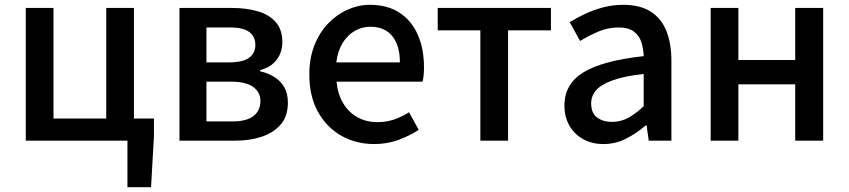

<svg xmlns="http://www.w3.org/2000/svg" viewBox="-20 -584 3523 797"><path d="M509 193V0H87V-551H202V-92H421V-551H536V-92H619V-18L607 193Z M725 0V-551H943Q1003 -551 1050.5 -537Q1098 -523 1125 -492Q1152 -461 1152 -409Q1152 -367 1128.5 -336Q1105 -305 1060 -293V-288Q1092 -281 1118 -265Q1144 -249 1159.5 -223Q1175 -197 1175 -158Q1175 -102 1145.5 -67.5Q1116 -33 1066.5 -16.5Q1017 0 954 0ZM837 -325H929Q989 -325 1014.5 -344.5Q1040 -364 1040 -397Q1040 -432 1015 -451Q990 -470 934 -470H837ZM837 -80H944Q1004 -80 1032.5 -102.5Q1061 -125 1061 -165Q1061 -201 1031 -223Q1001 -245 939 -245H837Z M1533 14Q1458 14 1397 -20.5Q1336 -55 1300 -119.5Q1264 -184 1264 -275Q1264 -342 1285 -395.5Q1306 -449 1342 -486.5Q1378 -524 1423 -544Q1468 -564 1515 -564Q1588 -564 1638 -531.5Q1688 -499 1714 -440.5Q1740 -382 1740 -304Q1740 -287 1738.5 -271.5Q1737 -256 1734 -245H1377Q1382 -193 1404.5 -155.5Q1427 -118 1463.5 -97.5Q1500 -77 1547 -77Q1584 -77 1616 -88Q1648 -99 1678 -118L1718 -45Q1680 -20 1633.5 -3Q1587 14 1533 14ZM1376 -325H1640Q1640 -395 1608.5 -434Q1577 -473 1517 -473Q1483 -473 1453 -456Q1423 -439 1402.5 -406Q1382 -373 1376 -325Z M1974 0V-458H1797V-551H2267V-458H2089V0Z M2485 14Q2438 14 2401.5 -6Q2365 -26 2344 -62Q2323 -98 2323 -146Q2323 -235 2401.5 -283.5Q2480 -332 2652 -351Q2651 -383 2642 -410Q2633 -437 2610.5 -453.5Q2588 -470 2547 -470Q2504 -470 2464 -453Q2424 -436 2388 -414L2345 -492Q2374 -510 2409 -526.5Q2444 -543 2484 -553.5Q2524 -564 2567 -564Q2636 -564 2680 -536.5Q2724 -509 2745.5 -457Q2767 -405 2767 -331V0H2673L2664 -63H2660Q2623 -31 2579 -8.5Q2535 14 2485 14ZM2520 -78Q2556 -78 2587 -94.5Q2618 -111 2652 -143V-277Q2571 -268 2523 -250.5Q2475 -233 2454.5 -209.5Q2434 -186 2434 -155Q2434 -114 2459 -96Q2484 -78 2520 -78Z M2930 0V-551H3045V-335H3281V-551H3397V0H3281V-234H3045V0Z"/></svg>

Font: Noto Sans KR Medium
Style: Regular
Weight: 500
Designer: Ryoko NISHIZUKA  (kana, bopomofo & ideographs); Paul D. Hunt (Latin, Greek & Cyrillic); Sandoll Communications , Soo-you
Foundry: Adobe
Version: Version 2.004-H2;hotconv 1.0.118;makeotfexe 2.5.65603